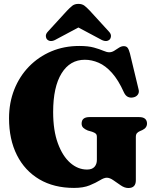

<svg xmlns="http://www.w3.org/2000/svg" viewBox="-20 -952 796 988"><path d="M679 -24.5Q679 15.5 640.5 15.5Q621.5 15.5 602 2.2Q582.5 -11 563.8 -24.2Q545 -37.5 529.5 -37.5Q515.5 -37.5 494.5 -24.5Q473.5 -11.5 441.2 1.8Q409 15 361 15Q257.5 15 182.5 -29.2Q107.5 -73.5 67 -154Q26.5 -234.5 26.5 -343.5Q26.5 -423.5 53.5 -491.5Q80.5 -559.5 129.5 -609.8Q178.5 -660 244.2 -687.8Q310 -715.5 388 -715.5Q434 -715.5 463.5 -707.2Q493 -699 511.2 -691Q529.5 -683 542 -683Q555.5 -683 567.8 -690.8Q580 -698.5 592.2 -706.5Q604.5 -714.5 617 -714.5Q630 -714.5 636.5 -706.2Q643 -698 648.5 -677.5L693 -492.5Q697.5 -477 689.5 -465.5Q681.5 -454 666.5 -451Q651.5 -447.5 638.8 -453.2Q626 -459 618 -476Q589 -540.5 556 -577.2Q523 -614 487.5 -629.2Q452 -644.5 416.5 -644.5Q340 -644.5 296.8 -574.5Q253.5 -504.5 253.5 -375.5Q253.5 -280.5 277.8 -214.5Q302 -148.5 341.5 -114Q381 -79.5 428 -79.5Q453.5 -79.5 466 -93.2Q478.5 -107 478.5 -129V-247Q478.5 -259 472.8 -264.2Q467 -269.5 454 -274L431.5 -280.5Q417 -286.5 408.5 -294.5Q400 -302.5 400 -316Q400 -349.5 440.5 -349.5H695.5Q717 -349.5 726.8 -340.5Q736.5 -331.5 736.5 -316.5Q736.5 -294 712 -282.5L700.5 -277.5Q691 -273.5 685 -267Q679 -260.5 679 -247ZM543.5 -748Q526 -732.5 496 -750.5L383.5 -810.5L271 -750.5Q241.5 -732.5 223.5 -748Q217 -754 216 -765.8Q215 -777.5 227 -790L323.5 -895.5Q339 -912 351.5 -922Q364 -932 383.5 -932Q403 -932 415.5 -922Q428 -912 443.5 -895.5L540 -790Q552 -777.5 551 -765.8Q550 -754 543.5 -748Z"/></svg>

Font: Fraunces 72pt Soft Black
Style: Regular
Weight: 900
Version: Version 1.000;[b76b70a41]